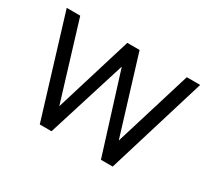

<svg xmlns="http://www.w3.org/2000/svg" viewBox="-111 -723 990 906"><g transform="rotate(30 384.0 -270.0)"><path d="M185 0 20 -540.3 93.7 -540 221.7 -120.7 350.2 -540H417.2L545.7 -120.7L674.3 -540H747.3L582.3 0H518.3L383.7 -430L249 0Z"/></g></svg>

Font: Hauora
Style: Regular
Weight: 400
Designer: Wayne Shih
Foundry: WCYS
Version: Version 1.001